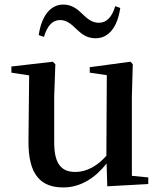

<svg xmlns="http://www.w3.org/2000/svg" viewBox="-20 -807 707 843"><path d="M150 -653 173 -645C187 -692 209 -719 244 -719C275 -719 296 -698 319 -676C340 -656 363 -639 400 -639C458 -639 496 -689 508 -772L486 -780C472 -733 449 -707 414 -707C383 -707 362 -726 338 -749C318 -769 293 -787 258 -787C200 -787 162 -735 150 -653ZM451 11 631 1V-28L559 -35V-385L563 -525L553 -536L374 -512V-488L449 -477L447 -123C408 -79 361 -52 311 -52C252 -52 218 -84 218 -181V-385L223 -525L212 -536L30 -515V-488L108 -476L105 -187C104 -37 161 16 258 16C335 16 399 -27 448 -89Z"/></svg>

Font: GenKiMin2 TW SB
Style: Regular
Weight: 600
Version: Version 2.100;PS 2.1;hotconv 16.6.51;makeotf.lib2.5.65220 DE